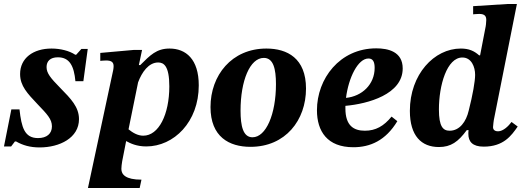

<svg xmlns="http://www.w3.org/2000/svg" viewBox="-25 -725 2625 965"><path d="M174 16C275 16 372 -32 372 -126C372 -187 332 -228 277 -284C229 -333 209 -357 209 -388C209 -417 227 -437 266 -437C325 -437 347 -393 354 -317H394L416 -479H384L358 -450H353C323 -470 278 -481 234 -481C142 -481 76 -433 76 -353C76 -293 113 -255 164 -201C212 -151 236 -126 236 -90C236 -53 210 -31 166 -31C98 -31 83 -85 73 -175H32L-5 11H31L50 -14H56C89 5 126 16 174 16Z M710 11C849 11 974 -112 974 -296C974 -428 909 -481 827 -481C762 -481 730 -448 680 -398H673L689 -474H647L479 -459V-419C479 -419 495 -421 508 -421C536 -421 546 -412 546 -392C546 -385 545 -379 544 -373L417 220H677L686 178C606 178 585 152 585 124C585 116 587 96 589 86L609 -16C629 -5 661 11 710 11ZM621 -75 669 -311C688 -362 722 -411 770 -411C798 -411 826 -394 826 -291C826 -150 773 -43 695 -43C667 -43 642 -58 621 -75Z M1234 13C1410 13 1513 -121 1513 -280C1513 -432 1419 -481 1314 -481C1139 -481 1033 -346 1033 -187C1033 -37 1127 13 1234 13ZM1244 -35C1197 -35 1184 -91 1184 -169C1184 -319 1231 -434 1301 -434C1349 -434 1362 -379 1362 -302C1362 -151 1312 -35 1244 -35Z M1751 15C1835 15 1913 -18 1972 -116L1943 -139C1904 -91 1863 -68 1809 -68C1753 -68 1711 -93 1711 -180C1711 -184 1711 -188 1711 -193C1825 -203 1999 -251 1999 -381C1999 -466 1925 -482 1866 -482C1682 -482 1568 -329 1568 -171C1568 -65 1620 15 1751 15ZM1714 -233C1727 -335 1774 -431 1827 -431C1850 -431 1858 -413 1858 -384C1858 -300 1794 -241 1714 -233Z M2181 14C2241 14 2278 -12 2321 -71H2330C2329 -64 2329 -58 2329 -52C2329 -13 2350 12 2406 12C2506 12 2545 -43 2577 -89L2546 -112C2532 -93 2505 -65 2478 -65C2466 -65 2453 -70 2453 -86C2453 -95 2457 -122 2457 -122L2573 -705H2527L2353 -694V-653C2353 -653 2372 -655 2384 -655C2414 -655 2419 -641 2419 -624C2419 -610 2416 -592 2416 -592L2388 -447H2383C2358 -469 2332 -481 2291 -481C2157 -481 2035 -351 2035 -168C2035 -42 2093 14 2181 14ZM2235 -68C2202 -68 2181 -88 2181 -175C2181 -296 2221 -436 2299 -436C2345 -436 2363 -388 2363 -349C2363 -317 2351 -248 2331 -170C2318 -113 2285 -68 2235 -68Z"/></svg>

Font: STIX Two Text
Style: Bold Italic
Weight: 700
Italic angle: -12°
Designer: Ross Mills, John Hudson & Paul Hanslow, Tiro Typeworks Ltd; with prior portions MicroPress Inc. and Coen Hoffman, Elsevi
Foundry: Tiro Typeworks Ltd
Version: Version 2.13 b171